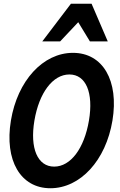

<svg xmlns="http://www.w3.org/2000/svg" viewBox="-20 -991 640 1021"><path d="M248 10C407 10 543 -138 578 -350C613 -562 527 -710 368 -710C209 -710 73 -562 38 -350C3 -138 89 10 248 10ZM268 -105C180 -105 138 -202 163 -350C188 -498 261 -595 349 -595C437 -595 478 -498 453 -350C428 -202 356 -105 268 -105ZM205 -771H300L396 -873L458 -771H553L467 -971H357Z"/></svg>

Font: CommitMono
Style: Bold Italic
Weight: 700
Monospace: yes
Designer: Eigil Nikolajsen
Foundry: Eigil Nikolajsen
Version: Version 1.143